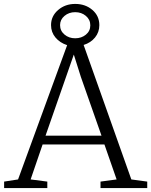

<svg xmlns="http://www.w3.org/2000/svg" viewBox="-20 -958 770 978"><path d="M486 -830Q486 -794 464 -767Q442 -740 406 -729L649 -44L730 -33V0H492V-33L574 -44L512 -222H197L136 -44L221 -33V0H1V-33L72 -44L322 -728Q285 -740 262.5 -767Q240 -794 240 -830Q240 -876 276 -907Q312 -938 363 -938Q415 -938 450.5 -907.5Q486 -877 486 -830ZM286 -830Q286 -801 308.5 -782Q331 -763 363 -763Q395 -763 417.5 -781.5Q440 -800 440 -829Q440 -858 417.5 -877Q395 -896 363 -896Q331 -896 308.5 -877Q286 -858 286 -830ZM212 -267H497L392 -566L356 -680Z"/></svg>

Font: Martel UltraLight
Style: Regular
Weight: 250
Designer: Dan Reynolds
Foundry: Dan Reynolds
Version: Version 1.001; ttfautohint (v1.1) -l 5 -r 5 -G 72 -x 0 -D la